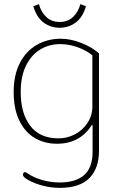

<svg xmlns="http://www.w3.org/2000/svg" viewBox="-20 -684 566 927"><path d="M141 -654 168 -664Q178 -626 203.5 -602Q229 -578 268 -578Q307 -578 332.5 -602Q358 -626 368 -664L395 -654Q380 -601 346 -575.5Q312 -550 268 -550Q224 -550 190 -575.5Q156 -601 141 -654ZM118 186Q105 179 98 172.5Q91 166 91 159Q91 153 94 150Q97 147 101 147Q104 147 113 153Q146 175 186.5 186Q227 197 268 197Q346 197 386.5 161Q427 125 427 49V-80H423Q366 10 255 10Q196 10 149 -17Q102 -44 74 -100.5Q46 -157 46 -240Q46 -321 75.5 -379Q105 -437 157 -467Q209 -497 274 -497Q321 -497 373 -476.5Q425 -456 458 -426V43Q458 129 411.5 176Q365 223 268 223Q228 223 188.5 213Q149 203 118 186ZM426 -170V-417Q393 -443 352 -457Q311 -471 271 -471Q218 -471 175 -445.5Q132 -420 106 -368Q80 -316 80 -239Q80 -137 126 -76.5Q172 -16 263 -16Q305 -16 342.5 -36Q380 -56 403 -91.5Q426 -127 426 -170Z"/></svg>

Font: Maitree ExtraLight
Style: Regular
Weight: 250
Designer: CadsonDemak Team
Foundry: CadsonDemak
Version: Version 1.002